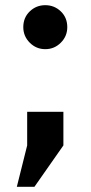

<svg xmlns="http://www.w3.org/2000/svg" viewBox="-20 -562 350 742"><path d="M85 0V-130H225V0L113 160H45ZM155 -372Q120 -372 95 -397Q70 -422 70 -457Q70 -494 95 -518Q120 -542 155 -542Q190 -542 215 -518Q240 -494 240 -457Q240 -422 215 -397Q190 -372 155 -372Z"/></svg>

Font: Golos Text DemiBold
Style: Regular
Weight: 600
Designer: A.Korolkova, Vitaly Kuzmin
Foundry: ParaType Ltd
Version: Version 2.002